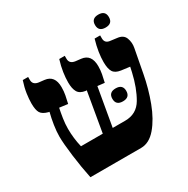

<svg xmlns="http://www.w3.org/2000/svg" viewBox="-169 -902 1032 1053"><g transform="rotate(-30 347.5 -375.5)"><path d="M107 0H428Q480 0 523 -50.5Q566 -101 596 -180.5Q626 -260 642 -346L670 -494Q676 -526 665 -555Q654 -584 616 -588L577 -593Q542 -596 542 -628V-647H507Q495 -606 490 -572.5Q485 -539 485 -511Q485 -469 497.5 -448.5Q510 -428 545 -423L599 -416L592 -384Q572 -296 536 -234.5Q500 -173 427 -173H348L390 -414L434 -409Q440 -434 444.5 -457.5Q449 -481 449 -506Q449 -581 388 -588L353 -592Q318 -597 318 -628V-647H283Q271 -608 266 -574Q261 -540 261 -511Q261 -472 273.5 -450Q286 -428 321 -423H328L285 -173H147Q133 -232 133 -291Q133 -322 138 -355Q143 -388 149 -416L202 -409Q208 -434 212.5 -457.5Q217 -481 217 -507Q217 -581 156 -588L121 -592Q86 -597 86 -628V-647H52Q39 -608 34 -573.5Q29 -539 29 -512Q29 -470 40.5 -451.5Q52 -433 86 -424L92 -423Q83 -388 77 -349Q71 -310 71 -278Q71 -235 81.5 -153Q92 -71 107 0ZM426 -312Q426 -271 470 -271Q514 -271 514 -312Q514 -353 470 -353Q426 -353 426 -312ZM590 -669Q634 -669 634 -710Q634 -751 590 -751Q546 -751 546 -710Q546 -669 590 -669Z"/></g></svg>

Font: Noto Serif Hebrew SemiCondensed Extra
Style: Regular
Weight: 800
Width: 4
Designer: Monotype Design Team
Foundry: Monotype Imaging Inc.
Version: Version 1.901